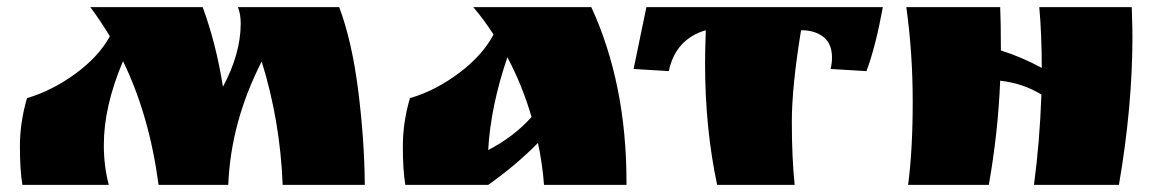

<svg xmlns="http://www.w3.org/2000/svg" viewBox="-20 -520 3246 540"><path d="M657 -454Q657 -481 649 -500H934Q970 -404 987.5 -265Q1005 -126 1006 0H775Q768 -180 716 -347Q629 -177 622 0H426Q400 -196 326 -348Q272 -221 272 -112Q272 -53 286 0H43Q36 -41 36 -108.5Q36 -176 56 -244Q127 -265 192.5 -313Q258 -361 289 -418Q263 -461 234 -500H550Q588 -397 607 -276Q657 -369 657 -454Z M1742 -8V0H1510Q1506 -57 1493 -118Q1431 -55 1353 0H1120Q1113 -41 1113 -108.5Q1113 -176 1133 -244Q1205 -265 1271.5 -315Q1338 -365 1368 -423Q1341 -465 1311 -500H1643Q1742 -285 1742 -8ZM1475 -191Q1449 -280 1407 -359Q1360 -221 1353 -98Q1425 -135 1475 -191Z M2233 -435Q2207 -277 2207 -177Q2207 -77 2215 0H1997Q1963 -159 1963 -342Q1963 -373 1965 -435Q1880 -410 1861 -320L1762 -326L1798 -500H2463Q2443 -390 2417 -320L2316 -326Q2320 -342 2320 -358Q2320 -397 2296 -416Q2272 -435 2233 -435Z M3165 -417Q3165 -221 3127 0H2888Q2904 -118 2909 -254Q2857 -286 2793 -293Q2787 -146 2761 0H2534Q2547 -98 2547 -234.5Q2547 -371 2529 -500H2793Q2795 -459 2795 -378Q2853 -360 2910 -329Q2910 -422 2903 -500H3163Q3165 -444 3165 -417Z"/></svg>

Font: Ruslan Display
Style: Regular
Weight: 400
Designer: Denis Masharov, Vladimir Rabdu
Foundry: Denis Masharov, Vladimir Rabdu
Version: Version 1.000; ttfautohint (v1.4.1)